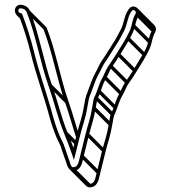

<svg xmlns="http://www.w3.org/2000/svg" viewBox="-20 -717 726 818"><path d="M69.8 -681.6C84.3 -679.2 89.1 -675.2 94.1 -664.1C132 -569.3 151.3 -451.4 186.9 -350.5C210.4 -283.9 227.2 -211.6 253.6 -147.2C265.7 -117.5 276.1 -91.9 286.9 -59.6L295 -35.2L301.3 -60.2C312.9 -106.6 324.3 -155.2 338.2 -199.7C342.7 -214.2 348 -234.8 352.4 -261.8C361 -314 361.4 -302.6 374.1 -338.5C383.4 -365 388.9 -380.3 400.5 -401.4C411.1 -420.4 417.5 -437.9 428.1 -452.6C442.8 -473 458.3 -500.5 471.2 -519.8C485.9 -541.8 496.5 -561.2 508.7 -585.6C522.1 -612.5 523.3 -640 535.5 -661.3C541 -670.9 545.1 -677.1 553 -672.9C557.6 -670.4 560.5 -663.3 557.8 -659.2C549 -645.4 544.6 -627.2 540.7 -609.5C537 -591.3 526.7 -573 518.5 -557.7C506 -534.5 491.8 -513.5 477.6 -489.9C470.2 -477.6 453.4 -451.8 444.9 -440.3C434.2 -425.9 427.1 -407 419.3 -391.3C408 -371.9 402.3 -355.9 393.9 -331.4C389.2 -317.6 385.3 -308.3 382.6 -304C378.4 -297.3 376.8 -282.5 372.6 -258.2C364.3 -207.6 355.4 -189.7 344.7 -146.8C336.5 -112.5 329.8 -87.6 321.7 -53.8C314.7 -24.7 312.5 -4.5 291 -4.5C282.6 -4.5 278.8 -21.3 276.2 -30.3C269.8 -49.4 261.5 -69.6 256.2 -88C250.6 -107.7 241 -121.9 233.9 -138.9C222.1 -167.2 213.2 -194 204.3 -226.9C179.5 -318.4 147.7 -402.9 124.3 -498.8C110.6 -555 92.8 -608.4 73.8 -659L66.7 -661.3C54.3 -663.1 55.2 -683.7 69.8 -681.6ZM62.3 -646.8C79.4 -600.7 96.9 -547.7 109.7 -495.2C133.1 -398.8 165.4 -313 189.8 -223.1C198.8 -189.8 208.2 -161.7 220.1 -133.1C227.9 -114.4 237 -100.9 241.8 -83.9C247.3 -64.5 255.9 -43.7 261.9 -25.7C265.3 -14.1 271.7 10.5 291 10.5C327 10.5 330.6 -26.5 336.3 -50.2C344.4 -83.9 350.9 -108.9 359.3 -143.2C369.4 -184.5 378.8 -203.9 387.4 -255.8C391 -277.4 393.9 -291 395.8 -296.7C399.5 -303 403.4 -313 408.1 -326.6C416.6 -351.2 421.8 -366 432.5 -384.2C442.6 -400.6 447.3 -418.9 456.9 -431.4C465.4 -443.5 482.6 -469.1 490.4 -482.1C504.3 -505.3 517.6 -524.8 531.6 -550.3C540.1 -565.9 551.1 -586 555.3 -606.4C558.8 -623.1 563.7 -637.4 570.4 -650.9C578.8 -665.6 570.5 -680.5 560.1 -686.1C538.5 -697.7 526.3 -675.5 522.5 -668.7C508.1 -643.5 506.8 -613.1 495.4 -592.6C482.7 -568.6 473.5 -550.3 458.8 -528.2C445.6 -508.4 429.7 -480.5 415.9 -461.4C404 -444.9 397.1 -425.9 387.4 -408.6C375.4 -387 369.1 -369.4 359.9 -343.5C348.3 -310.4 346.1 -316 337.6 -264.2C333.3 -237.8 328.1 -217.9 323.9 -204.3C312 -166.3 302.9 -129 292.8 -88.2C285.2 -109.2 276.5 -130.8 267.4 -152.8C241.7 -215.7 225 -287.8 201.1 -355.5C166 -454.8 146.9 -572.4 107.9 -669.9C101 -685.4 90.1 -693.4 72.1 -696.4C38.4 -701.2 33.5 -654.7 62.3 -646.8ZM285.7 8.3 356.4 79 367 68.4 296.3 -2.3ZM323.7 -46.7 394.4 24 405 13.4 334.3 -57.3ZM346.7 -139.7 417.4 -69 428 -79.6 357.3 -150.3ZM374.7 -251.7 445.4 -181 456 -191.6 385.3 -262.3ZM383.7 -294.7 454.4 -224 465 -234.6 394.3 -305.3ZM395.7 -323.7 466.4 -253 477 -263.6 406.3 -334.3ZM420.7 -382.7 491.4 -312 502 -322.6 431.3 -393.3ZM445.7 -430.7 516.4 -360 527 -370.6 456.3 -441.3ZM478.7 -480.7 549.4 -410 560 -420.6 489.3 -491.3ZM519.7 -548.7 590.4 -478 601 -488.6 530.3 -559.3ZM542.7 -602.7 613.4 -532 624 -542.6 553.3 -613.3ZM558.7 -649.7 629.4 -579 640 -589.6 569.3 -660.3ZM255.2 -144.7 299.6 -100.3 310.2 -110.9 265.8 -155.3ZM188.7 -347.7 259.4 -277 270 -287.6 199.3 -358.3ZM50.2 -653.3 66.8 -636.7 77.3 -647.3 60.8 -663.9ZM59.7 -648.7 63.9 -644.5 74.5 -655.1 70.3 -659.3ZM95.7 -661.7 165.3 -592.1C203.2 -496.6 222.1 -380.4 257.6 -279.8C274.8 -231.2 288.3 -179.7 304.6 -130.3L318.9 -135C302.8 -183.8 289.2 -235.5 271.8 -284.8C236.6 -384.5 217.3 -503 178.1 -600.5L106.3 -672.3ZM555.2 -671.2 625.9 -600.5C629.6 -596.8 630.8 -591.9 628.5 -588.4C619.5 -575.3 615.2 -556.1 611.4 -538.8C607.7 -520.7 598.6 -502 589.4 -487.3C575.7 -464.5 562.6 -443 548.3 -419.1C540.9 -406.9 524.1 -381.1 515.6 -369.6C504.8 -355.2 497.8 -336.3 490 -320.6C478.7 -301.2 473 -285.2 464.6 -260.7C459.9 -246.9 456 -237.6 453.3 -233.2C449.1 -226.6 447.5 -211.7 443.3 -187.5C435.1 -136.9 426.1 -119 415.4 -76C407.2 -41.8 400.6 -16.9 392.4 17C385.5 46 383.2 66.2 361.7 66.2C360 66.2 358.8 65.7 357.1 64L286.4 -6.7L275.8 3.9L346.5 74.6C350.2 78.3 355.5 81.2 361.7 81.2C397.7 81.2 401.3 44.2 407 20.5C415.1 -13.2 421.6 -38.2 430 -72.5C440.1 -113.8 449.5 -133.2 458.1 -185C461.7 -206.7 464.6 -220.3 466.5 -226C470.2 -232.3 474.1 -242.2 478.8 -255.9C487.3 -280.5 492.5 -295.3 503.2 -313.5C513.3 -329.9 518 -348.2 527.6 -360.7C536.7 -372.4 553.4 -398.5 561.1 -411.4C575 -434.6 588.3 -454 602.3 -479.6C610.8 -495.2 621.8 -515.3 626 -535.7C629.5 -552.4 634 -566.9 641.1 -580.2C647.6 -592.5 643.5 -604.1 636.5 -611.1L565.8 -681.8Z"/></svg>

Font: CiSf OpenHand
Style: Gls
Weight: 400
Foundry: Cannot Into Space Fonts
Version: Version 0.7892